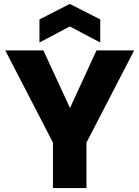

<svg xmlns="http://www.w3.org/2000/svg" viewBox="-20 -959 711 979"><path d="M472.2 -702.1H664.1L420.9 -231.9V0H250V-231.9L6.8 -702.1H201.2L336.9 -408.2ZM181.2 -742.2V-859.9L335.9 -939L491.2 -859.9V-742.2L335.9 -824.2Z"/></svg>

Font: PoppinsZ
Style: Bold
Weight: 700
Designer: Ninad Kale (Devanagari), Jonny Pinhorn (Latin)
Foundry: Indian Type Foundry
Version: Version 3.002;FEAKit 1.0